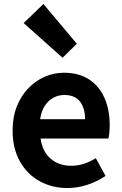

<svg xmlns="http://www.w3.org/2000/svg" viewBox="-20 -944 621 978"><path d="M323.4 13.8Q244.9 13.8 181.7 -21.2Q118.5 -56.1 81.4 -121.9Q44.2 -187.7 44.2 -279.9Q44.2 -348.1 65.8 -402.2Q87.4 -456.3 124.6 -494.8Q161.8 -533.2 208.5 -553.4Q255.3 -573.5 304.7 -573.5Q382.1 -573.5 434 -539.3Q485.9 -505.1 512.4 -444.7Q538.8 -384.4 538.8 -306.4Q538.8 -285.9 536.9 -267.6Q534.9 -249.4 532.1 -238.4H186.7Q192.9 -192.8 214.2 -162.1Q235.4 -131.4 268.1 -115.5Q300.8 -99.6 342.6 -99.6Q376.6 -99.6 407 -109.4Q437.3 -119.3 468.1 -138.2L517.6 -47.9Q476.7 -19.8 426 -3Q375.4 13.8 323.4 13.8ZM184.4 -336.9H413.3Q413.3 -393.2 387.4 -426.7Q361.6 -460.2 307.1 -460.2Q278 -460.2 252.2 -446.4Q226.4 -432.6 208.4 -405.4Q190.4 -378.2 184.4 -336.9ZM298.6 -649.7 100.6 -826.6 201.1 -923.7 371.3 -721.2Z"/></svg>

Font: Noto Sans HK Thin
Style: Regular
Weight: 100
Designer: Ryoko NISHIZUKA 西塚涼子 (kana, bopomofo & ideographs); Paul D. Hunt (Latin, Greek & Cyrillic); Sandoll Communications 산돌커뮤니
Foundry: Adobe
Version: Version 2.004-H2;hotconv 1.0.118;makeotfexe 2.5.65603